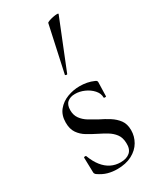

<svg xmlns="http://www.w3.org/2000/svg" viewBox="-190 -793 718 866"><g transform="rotate(-30 169.0 -360.0)"><path d="M100.4 -325.2Q100.4 -299.4 113.5 -281.3Q126.6 -263.2 147.4 -250.5Q168.2 -237.8 190.8 -225.6Q216.6 -213.2 239.8 -198.5Q263 -183.8 278.2 -163.4Q293.4 -143 293.4 -110.4Q293.4 -78.4 277.3 -50.7Q261.2 -23 229.4 -6Q197.6 11 151.6 11Q127.4 11 104 4.7Q80.6 -1.6 55.6 -19.2Q53.6 -21.2 51.6 -24.2Q49.6 -27.2 49.6 -31.2L47.6 -108.6Q47.6 -111.6 53.1 -112.1Q58.6 -112.6 59.6 -109.8Q72.2 -76.2 90.2 -53.5Q108.2 -30.8 130.9 -19.5Q153.6 -8.2 180.4 -8.2Q212.4 -8.2 229.8 -23.9Q247.2 -39.6 245.6 -71.2Q244.8 -100 231.1 -118.1Q217.4 -136.2 196.8 -148.5Q176.2 -160.8 153.8 -171.8Q129.2 -184 106.6 -197.6Q84 -211.2 69.4 -232.3Q54.8 -253.4 54.8 -286.8Q54.8 -325.6 75 -350.2Q95.2 -374.8 126.3 -386.6Q157.4 -398.4 191 -398.4Q209.8 -398.4 227.9 -395Q246 -391.6 264.4 -383.4Q273.4 -379.6 273.4 -372.4Q273.4 -356.4 272.4 -338.5Q271.4 -320.6 271.4 -299.4Q271.4 -297.2 265.4 -297.2Q259.4 -297.2 259.4 -299.4Q259.4 -321.6 243.1 -339.6Q226.8 -357.6 203 -368.1Q179.2 -378.6 155 -378.6Q130.6 -378.6 115.5 -366Q100.4 -353.4 100.4 -325.2ZM170.2 -474Q169.2 -471 163.7 -472.5Q158.2 -474 159.2 -476L211.4 -716Q212.6 -719 222.1 -722.5Q231.6 -726 243.9 -728.5Q256.2 -731 265 -731Q273.8 -731 271.8 -727Z"/></g></svg>

Font: Cormorant Infant Light
Style: Regular
Weight: 300
Designer: Christian Thalmann (Catharsis Fonts)
Foundry: Catharsis Fonts
Version: Version 4.001